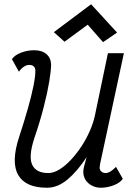

<svg xmlns="http://www.w3.org/2000/svg" viewBox="-20 -868 640 902"><path d="M69 -531 36 -590Q50 -610 80 -621Q110 -632 140 -632Q177 -632 198 -614Q219 -596 220 -565Q220 -537 211.5 -485.5Q203 -434 185.5 -365.5Q168 -297 141 -218Q113 -132 131.5 -93.5Q150 -55 207 -55Q232 -55 259.5 -72Q287 -89 313.5 -117.5Q340 -146 363 -181Q386 -216 402.5 -254Q419 -292 426 -326L487 -618H562L450 -97Q450 -93 449 -88Q448 -83 448 -79Q449 -68 457 -61.5Q465 -55 476 -55Q486 -55 497.5 -61.5Q509 -68 525 -84L557 -28Q544 -9 514 2.5Q484 14 453 14Q428 14 406.5 1Q385 -12 376 -34.5Q367 -57 375 -86L387 -130Q344 -64 297.5 -25Q251 14 201 14Q100 14 65.5 -46Q31 -106 70 -225Q93 -295 110.5 -356.5Q128 -418 137.5 -465.5Q147 -513 146 -539Q145 -551 137.5 -557Q130 -563 117 -563Q105 -563 92 -554.5Q79 -546 69 -531ZM464 -670 392 -752 283 -672 233 -717 408 -848 530 -715Z"/></svg>

Font: Victor Mono
Style: Italic
Weight: 400
Italic angle: -12°
Monospace: yes
Designer: Rune Bjørnerås
Version: Version 1.561;gftools[0.9.30]